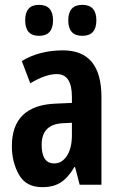

<svg xmlns="http://www.w3.org/2000/svg" viewBox="-20 -763 496 793"><path d="M320 -615Q378 -615 378 -679Q378 -743 320 -743Q262 -743 262 -679Q262 -615 320 -615ZM141 -615Q199 -615 199 -679Q199 -743 141 -743Q84 -743 84 -679Q84 -615 141 -615ZM277 -205Q277 -151 256.5 -119.5Q236 -88 204 -88Q152 -88 152 -165Q152 -249 238 -254L277 -256ZM70 -511 105 -419Q168 -457 215 -457Q277 -457 277 -363V-338L210 -335Q29 -328 29 -159Q29 -94 58 -42Q87 10 155 10Q202 10 232.5 -10.5Q263 -31 287 -73H290L309 0H399V-362Q399 -555 240 -555Q143 -555 70 -511Z"/></svg>

Font: Noto Sans UI Condensed
Style: Bold
Weight: 700
Width: 3
Designer: Monotype Design Team
Foundry: Monotype Imaging Inc.
Version: 1.001